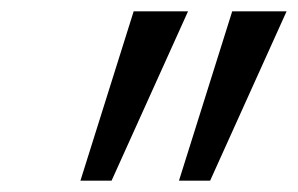

<svg xmlns="http://www.w3.org/2000/svg" viewBox="-20 -720 526 339"><path d="M312 -700 177 -401H122L216 -700ZM486 -700 351 -401H296L390 -700Z"/></svg>

Font: Jost
Style: Italic
Weight: 400
Italic angle: -5°
Version: Version 3.710